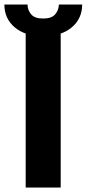

<svg xmlns="http://www.w3.org/2000/svg" viewBox="-74 -837 387 857"><path d="M196.9 -718.8V0H40.6V-718.8ZM188.7 -816.8H292.8Q292.6 -753.4 245.7 -714.4Q198.8 -675.3 118.8 -675.6Q39.2 -675.3 -7.6 -714.4Q-54.4 -753.4 -54.5 -816.8H49Q48.8 -792.7 64.8 -773.4Q80.8 -754.1 118.8 -754.3Q156.2 -754.1 172.4 -773.2Q188.5 -792.4 188.7 -816.8Z"/></svg>

Font: Inter Display V
Style: Regular
Weight: 400
Designer: Rasmus Andersson
Foundry: rsms
Version: Version 3.015;git-src